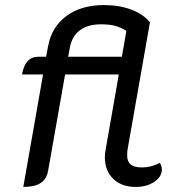

<svg xmlns="http://www.w3.org/2000/svg" viewBox="-20 -729 729 758"><path d="M150 -435H67Q79 -505 131 -505H162L170 -547Q184 -623 242.5 -666Q301 -709 390 -709Q451 -709 498.5 -691Q546 -673 572 -641L484 -141Q482 -132 482 -116Q482 -91 496 -79.5Q510 -68 541 -68Q577 -68 611 -86Q619 -73 619 -60Q619 -31 589 -11Q559 9 516 9Q460 9 427 -23Q394 -55 394 -108Q394 -123 397 -138L449 -435H237L170 -55Q164 -22 140.5 -6.5Q117 9 72 9ZM461 -505 479 -607Q457 -621 434.5 -627Q412 -633 378 -633Q327 -633 295.5 -609.5Q264 -586 256 -542L249 -505Z"/></svg>

Font: K2D
Style: Italic
Weight: 400
Italic angle: -10°
Designer: Katatrad Aksorn Co.,Ltd.
Foundry: Cadson Demak Co.,Ltd.
Version: Version 1.000; ttfautohint (v1.6)